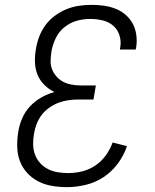

<svg xmlns="http://www.w3.org/2000/svg" viewBox="-20 -763 640 791"><path d="M256 8Q225 8 195 3Q165 -2 139 -15Q113 -28 93 -49.5Q73 -71 62.5 -98Q52 -125 51 -156Q50 -187 55 -218Q59 -246 70.5 -273.5Q82 -301 102.5 -323.5Q123 -346 149.5 -361Q176 -376 204 -384Q181 -395 162.5 -413.5Q144 -432 134.5 -455.5Q125 -479 124 -506Q123 -533 128 -561Q132 -587 141.5 -612Q151 -637 167 -659Q183 -681 206 -698Q229 -715 253.5 -725Q278 -735 304.5 -739Q331 -743 357 -743Q383 -743 408 -739.5Q433 -736 456 -727Q479 -718 497 -702.5Q515 -687 526.5 -666Q538 -645 541.5 -619.5Q545 -594 541 -568L539 -559H474L475 -566Q480 -592 472.5 -616.5Q465 -641 446.5 -657Q428 -673 403 -679Q378 -685 352 -685Q324 -685 296.5 -677.5Q269 -670 245.5 -651Q222 -632 209.5 -605.5Q197 -579 192 -552V-551Q189 -532 188.5 -513Q188 -494 194.5 -477.5Q201 -461 213 -447.5Q225 -434 240.5 -426Q256 -418 274.5 -414.5Q293 -411 312 -411H375L365 -353H302Q282 -353 261 -350Q240 -347 220.5 -339.5Q201 -332 182.5 -319Q164 -306 151 -288.5Q138 -271 130.5 -251Q123 -231 120 -211Q116 -189 116.5 -167Q117 -145 124.5 -125.5Q132 -106 145.5 -91Q159 -76 177.5 -66.5Q196 -57 217.5 -53.5Q239 -50 261 -50Q290 -50 318.5 -57Q347 -64 372.5 -81Q398 -98 416 -123Q434 -148 444 -176L503 -161Q491 -124 466 -90Q441 -56 407 -33.5Q373 -11 333.5 -1.5Q294 8 256 8Z"/></svg>

Font: Iosevka Aile Light
Style: Italic
Weight: 300
Italic angle: -9°
Designer: Belleve Invis
Foundry: Belleve Invis
Version: Version 31.1.0; ttfautohint (v1.8.4)